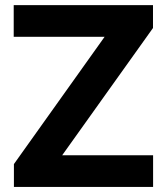

<svg xmlns="http://www.w3.org/2000/svg" viewBox="-20 -739 660 759"><path d="M35 0V-90.4L393.6 -593.6H34.2V-718.8H584.8V-628.3L225.8 -125.2H585.2V0Z"/></svg>

Font: Inter Display V
Style: Regular
Weight: 400
Designer: Rasmus Andersson
Foundry: rsms
Version: Version 3.015;git-src